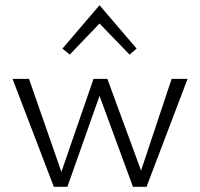

<svg xmlns="http://www.w3.org/2000/svg" viewBox="-20 -715 767 735"><path d="M698 -413 541 0H489L361 -348L238 0H186L28 -413H91L215 -57L338 -413H391L520 -62L637 -413ZM219 -529 361 -695 503 -529 476 -506 361 -625 247 -506Z"/></svg>

Font: Ysabeau Semilight
Style: Regular
Weight: 300
Designer: Christian Thalmann (Catharsis Fonts)
Version: Version 0.003